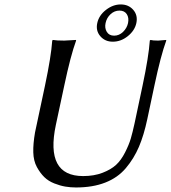

<svg xmlns="http://www.w3.org/2000/svg" viewBox="-20 -826 761 856"><path d="M512.7 -778.8Q490.2 -778.8 472.9 -762.7Q455.6 -746.6 450.7 -723.1Q445.8 -701.2 456.1 -684.1Q466.3 -667 488.8 -667Q511.2 -667 528.6 -683.8Q545.9 -700.7 550.8 -723.1Q555.7 -747.1 545.2 -762.9Q534.7 -778.8 512.7 -778.8ZM587.9 -723.1Q580.6 -689.5 549.8 -664.8Q519 -640.1 482.9 -640.1Q448.2 -640.1 427.2 -664.6Q406.2 -689 413.6 -723.1Q420.9 -757.3 452.1 -781.7Q483.4 -806.2 518.3 -806.2Q553.2 -806.2 574.2 -782Q595.2 -757.8 587.9 -723.1ZM615.7 -444.8Q643.1 -574.2 647.9 -645L650.9 -647.9Q661.1 -645 685.1 -645L720.7 -647.9L721.2 -645Q696.8 -578.6 668.5 -444.8L636.7 -294.9Q621.6 -223.6 599.4 -171.4Q577.1 -119.1 541 -76.4Q504.9 -33.7 449.2 -12Q393.6 9.8 318.8 9.8Q294.4 9.8 271.2 5.9Q248 2 221.9 -8.3Q195.8 -18.6 177.5 -36.4Q159.2 -54.2 144.3 -81.5Q129.4 -108.9 128.4 -147Q127.4 -185.1 136.2 -235.8L180.7 -444.8Q208 -574.2 212.9 -645L215.8 -647.9Q232.4 -645 266.1 -645L318.8 -647.9L319.3 -645Q294.9 -578.6 266.6 -444.8L229 -269Q180.7 -41 350.6 -41Q399.4 -41 437.3 -55.7Q475.1 -70.3 497.6 -91.1Q520 -111.8 537.6 -146.5Q555.2 -181.2 563.2 -208.7Q571.3 -236.3 580.1 -276.9Z"/></svg>

Font: Linux Biolinum O
Style: Italic
Weight: 400
Italic angle: -12°
Designer: Philipp H. Poll
Foundry: Philipp H. Poll
Version: Version 1.1.3